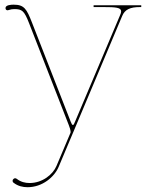

<svg xmlns="http://www.w3.org/2000/svg" viewBox="-20 -542 620 802"><path d="M371 -520V-512.5H411C464.5 -512.5 486 -510.5 486 -494.5C486 -490 484.5 -485 481.5 -478.5L294 -35C289.5 -24.5 288 -20 284.5 -20C281 -20 279.5 -24 275 -34.5L113.5 -448C91.5 -504.5 81 -522.5 37 -522.5C27.5 -522.5 3 -521.5 3 -508.5C3 -502 6.5 -499 12.5 -499C13.5 -499 15 -499.5 16 -500C25 -503 32.5 -504 39.5 -504C72 -504 81 -497.5 101.5 -445L267.5 -19C270.5 -11.5 275 2 275 9C275 10.5 275 11.5 274.5 12.5L216 151C201 187 157 222.5 103.5 222.5C85 222.5 66.5 218 50 205C48 203.5 45 202.5 43 202.5C38 202.5 32.5 208 32.5 213.5C32.5 216.5 34 219.5 37 221.5C55 235.5 75.5 240 95 240C157 240 207 197.5 225 155L490.5 -475.5C501.5 -502 523 -512.5 564.5 -512.5H570V-520Z"/></svg>

Font: Znikomit
Style: Regular
Weight: 100
Designer: gluk
Foundry: gluk
Version: Version 0.55